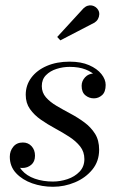

<svg xmlns="http://www.w3.org/2000/svg" viewBox="-20 -705 452 735"><path d="M183 10Q141 10 103.2 -3.2Q65.5 -16.5 41.5 -42.2Q17.5 -68 17.5 -105Q17.5 -127 30.8 -143.2Q44 -159.5 67.5 -159.5Q88 -159.5 101 -145.2Q114 -131 114 -109Q114 -86 99.5 -74Q85 -62 66 -62Q53 -62 42 -66.5Q31 -71 24.8 -80.5Q18.5 -90 18.5 -105H45.5Q45.5 -74.5 63.8 -53.2Q82 -32 113.2 -21Q144.5 -10 182.5 -10Q210.5 -10 238.2 -19.2Q266 -28.5 284.5 -47.8Q303 -67 303 -96Q303 -124 286.8 -144.5Q270.5 -165 245 -181.5Q219.5 -198 190.8 -213.5Q162 -229 136.5 -246.8Q111 -264.5 94.8 -287.5Q78.5 -310.5 78.5 -342Q78.5 -379 100 -407.8Q121.5 -436.5 159.5 -452.8Q197.5 -469 246.5 -469Q290.5 -469 321.2 -455.5Q352 -442 368.2 -421.5Q384.5 -401 384.5 -380Q384.5 -353 370.8 -340.8Q357 -328.5 339.5 -328.5Q321 -328.5 306.8 -340.2Q292.5 -352 292.5 -376.5Q292.5 -395 305.8 -409.2Q319 -423.5 339.5 -423.5Q355.5 -423.5 369.5 -411.2Q383.5 -399 383.5 -380H360Q360 -398 346.2 -413.8Q332.5 -429.5 307.2 -439.2Q282 -449 246.5 -449Q221 -449 196.5 -441.2Q172 -433.5 156 -417.2Q140 -401 140 -375.5Q140 -350.5 155.8 -332.5Q171.5 -314.5 196.5 -299.8Q221.5 -285 249.8 -270Q278 -255 303 -236.5Q328 -218 343.8 -193Q359.5 -168 359.5 -132Q359.5 -87.5 333.5 -55.8Q307.5 -24 267 -7Q226.5 10 183 10ZM211 -550.5 199 -563.5 299.5 -673Q307.5 -680.5 315.8 -683Q324 -685.5 331.8 -684Q339.5 -682.5 345.8 -678Q352 -673.5 355.5 -667.5Q360.5 -659.5 360 -649.8Q359.5 -640 354.8 -631.8Q350 -623.5 342 -618.5Z"/></svg>

Font: Bodoni Moda SC
Style: Italic
Weight: 400
Italic angle: -13°
Designer: Owen Earl
Foundry: indestructible type
Version: Version 2.005